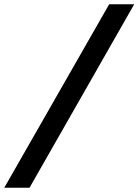

<svg xmlns="http://www.w3.org/2000/svg" viewBox="-54 -706 647 897"><path d="M456 -686H573L84 171H-34Z"/></svg>

Font: Chivo ExtraBold Italic
Style: Regular
Weight: 800
Italic angle: -8.05°
Designer: Hector Gatti
Foundry: Omnibus-Type
Version: Version 1.007